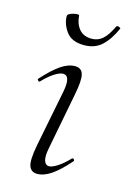

<svg xmlns="http://www.w3.org/2000/svg" viewBox="-96 -623 453 681"><g transform="rotate(15 131.0 -283.0)"><path d="M110 9Q88 9 80.5 -11Q73 -31 84 -89L125 -297Q137 -358 108 -358Q96 -358 77 -346Q58 -334 36 -311Q33 -307 28.5 -311.5Q24 -316 28 -319Q62 -357 89.5 -376Q117 -395 142 -395Q166 -395 172 -373.5Q178 -352 167 -297L127 -89Q121 -58 126 -43Q131 -28 144 -28Q155 -28 174 -40Q193 -52 215 -75Q219 -79 223 -74.5Q227 -70 223 -67Q190 -29 162.5 -10Q135 9 110 9ZM153 -475Q107 -475 87 -502.5Q67 -530 67 -559Q67 -564 73.5 -567.5Q80 -571 88 -573Q96 -575 102.5 -575Q109 -575 109 -572Q111 -542 127 -523Q143 -504 173 -504Q196 -504 213 -519Q230 -534 246 -568Q249 -573 256 -570Q263 -567 262 -565Q243 -522 217.5 -498.5Q192 -475 153 -475Z"/></g></svg>

Font: Cormorant Light Light
Style: Italic
Weight: 300
Italic angle: -10°
Version: Version 4.000